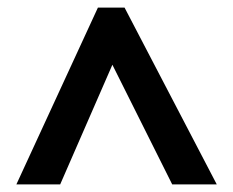

<svg xmlns="http://www.w3.org/2000/svg" viewBox="-20 -738 612 504"><path d="M23 -254 237 -718H307L549 -254H432L275 -568L138 -254Z"/></svg>

Font: Noto Sans Medefaidrin
Style: Bold
Weight: 700
Designer: Dalton Maag Ltd
Foundry: Dalton Maag Ltd
Version: Version 1.002; ttfautohint (v1.8.4.7-5d5b)